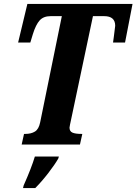

<svg xmlns="http://www.w3.org/2000/svg" viewBox="-20 -734 693 975"><path d="M102 -54H109Q138 -54 157.5 -66Q177 -78 184 -113L294 -652H237Q201 -652 181.5 -630.5Q162 -609 147 -561L134 -518H72L119 -714H653L615 -518H554Q554 -519 558 -547Q565 -601 565 -603Q565 -652 509 -652H452L340 -122Q338 -112 335.5 -101Q333 -90 333 -86Q333 -67 348 -60.5Q363 -54 393 -54H398L386 0H90ZM100 208Q140 118 157 61H279L276 71Q259 101 225.5 144.5Q192 188 159 221H97Z"/></svg>

Font: Noto Serif CondExtraBold
Style: Italic
Weight: 800
Width: 3
Italic angle: -12°
Designer: Monotype Design Team
Foundry: Monotype Imaging Inc.
Version: Version 1.001